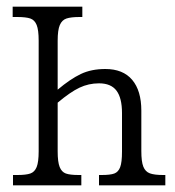

<svg xmlns="http://www.w3.org/2000/svg" viewBox="-20 -556 526 576"><path d="M19 -31H32Q58 -31 71 -35.5Q84 -40 90 -55Q96 -70 96 -102V-434Q96 -466 90 -481Q84 -496 71 -500.5Q58 -505 31 -505H18V-536H227V-505H219Q193 -505 179.5 -500.5Q166 -496 159.5 -481Q153 -466 153 -434V-287Q191 -319 222.5 -334Q254 -349 296 -349Q349 -349 376.5 -316.5Q404 -284 404 -224V-103Q404 -71 410 -56Q416 -41 429.5 -36Q443 -31 469 -31H476V0H277V-31H285Q311 -31 323 -35.5Q335 -40 340.5 -54.5Q346 -69 346 -101V-217Q346 -262 329.5 -284Q313 -306 277 -306Q246 -306 218.5 -293Q191 -280 153 -248V-102Q153 -70 159 -55Q165 -40 177.5 -35.5Q190 -31 216 -31H224V0H19Z"/></svg>

Font: Noto Serif CondLight
Style: Regular
Weight: 300
Width: 3
Designer: Monotype Design Team
Foundry: Monotype Imaging Inc.
Version: Version 1.001